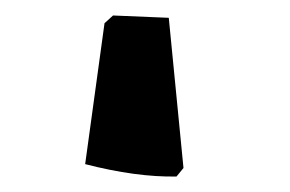

<svg xmlns="http://www.w3.org/2000/svg" viewBox="-20 10 375 248"><path d="M90 222 115 40 126 30 198 33 217 227 208 238Q156 239 90 222Z"/></svg>

Font: Alegreya SC ExtraBold
Style: Regular
Weight: 800
Designer: Juan Pablo del Peral
Foundry: Huerta Tipografica
Version: Version 2.007; ttfautohint (v1.6)